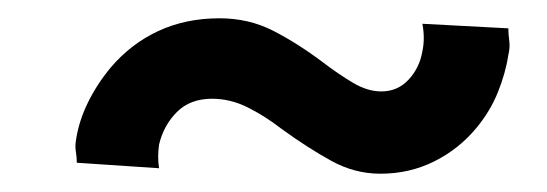

<svg xmlns="http://www.w3.org/2000/svg" viewBox="-20 -354 598 210"><path d="M154 -170Q153 -176 153 -182.5Q153 -189 154 -196Q159 -217 173.5 -231.5Q188 -246 212 -246Q232 -246 251 -236.5Q270 -227 288 -213Q317 -192 342.5 -178Q368 -164 396 -164Q428 -164 455 -177.5Q482 -191 501 -214Q516 -232 524.5 -253Q533 -274 536 -294Q538 -302 537 -309.5Q536 -317 536 -323L442 -328Q445 -312 442 -298Q439 -280 427 -267Q415 -254 397 -254Q382 -254 366 -263.5Q350 -273 333 -286Q305 -307 278.5 -320.5Q252 -334 220 -334Q183 -334 153 -320Q123 -306 101 -280Q86 -262 76 -241.5Q66 -221 63 -200Q62 -194 63 -188Q64 -182 64 -176Z"/></svg>

Font: Jost* 500 Medium Italic
Style: Italic
Weight: 500
Italic angle: -10°
Version: Version 3.200; ttfautohint (v0.97) -l 8 -r 50 -G 200 -x 14 -